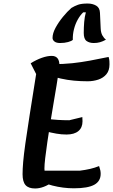

<svg xmlns="http://www.w3.org/2000/svg" viewBox="-20 -1043 641 1089"><path d="M179 26Q142 26 125 7Q108 -12 108 -55Q108 -84 111.5 -125Q115 -166 124 -230Q133 -294 148 -389.5Q163 -485 185 -623L154 -684Q186 -704 217 -715Q248 -726 273 -726Q317 -726 317 -673Q317 -665 312.5 -634Q308 -603 300.5 -557Q293 -511 283.5 -456Q274 -401 265 -344.5Q256 -288 248.5 -237Q241 -186 236.5 -147Q232 -108 232 -88Q232 -63 243.5 -44.5Q255 -26 280 -12Q227 26 179 26ZM399 25Q338 25 277.5 9.5Q217 -6 176 -33L209 -75H433Q465 -79 491 -85Q517 -91 542 -101Q547 -86 549 -77Q551 -68 551 -57Q551 -15 514.5 5Q478 25 399 25ZM357 -280Q329 -280 300 -285Q271 -290 232 -300L246 -369Q276 -365 307.5 -363Q339 -361 373 -361L447 -379Q447 -373 447.5 -366.5Q448 -360 448 -355Q448 -319 424.5 -299.5Q401 -280 357 -280ZM477 -582Q438 -582 400 -585.5Q362 -589 324.5 -597.5Q287 -606 249 -619L273 -679Q340 -679 390.5 -684.5Q441 -690 489.5 -699Q538 -708 596 -720Q600 -707 600.5 -697Q601 -687 601 -678Q601 -643 583.5 -622Q566 -601 537.5 -591.5Q509 -582 477 -582ZM321 -799Q300 -799 289 -807.5Q278 -816 278 -828Q278 -854 295 -885.5Q312 -917 337 -947.5Q362 -978 385 -998Q403 -1009 422.5 -1016Q442 -1023 477 -1023Q505 -1023 525.5 -1011Q546 -999 547 -970L551 -883Q552 -858 560.5 -842.5Q569 -827 581 -818Q563 -808 547 -803.5Q531 -799 512 -799Q487 -799 471 -810.5Q455 -822 455 -856Q455 -888 457.5 -918Q460 -948 467 -973H452Q435 -957 421 -932Q407 -907 399.5 -877Q392 -847 393 -817Q386 -810 366 -804.5Q346 -799 321 -799Z"/></svg>

Font: Lemonada
Style: Regular
Weight: 400
Designer: Mohamed Gaber (Arabic), Eduardo Tunni (Latin)
Foundry: Kief Type Foundry
Version: Version 4.005